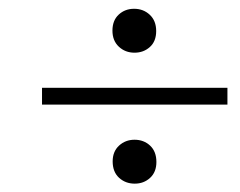

<svg xmlns="http://www.w3.org/2000/svg" viewBox="-20 -536 557 446"><path d="M292.5 -413.6Q271 -413.6 256.1 -427.5Q241.2 -441.4 241.2 -464.8Q241.2 -488.8 255.9 -502.2Q270.5 -515.6 291.5 -515.6Q313 -515.6 327.9 -501.7Q342.8 -487.8 342.8 -463.9Q342.8 -439.9 328.1 -426.8Q313.5 -413.6 292.5 -413.6ZM77.6 -293V-332H508.3V-293ZM293 -109.4Q271.5 -109.4 256.6 -123Q241.7 -136.7 241.7 -161.1Q241.7 -184.1 256.6 -197.8Q271.5 -211.4 292.5 -211.4Q314 -211.4 328.6 -197.8Q343.3 -184.1 343.3 -159.7Q343.3 -136.2 328.6 -122.8Q314 -109.4 293 -109.4Z"/></svg>

Font: Elstob 18pt
Style: Italic
Weight: 400
Italic angle: -20°
Designer: Peter S. Baker
Version: Version 1.015